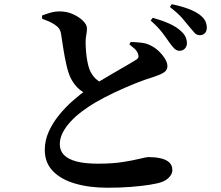

<svg xmlns="http://www.w3.org/2000/svg" viewBox="-20 -831 1040 905"><path d="M824.2 -591.6Q811.8 -592.4 801.5 -602.5Q791.3 -612.7 778.7 -630.2Q764.9 -650.7 744.8 -677.2Q724.8 -703.6 690.1 -734.1L700 -747.3Q742.1 -735.4 776.3 -720.4Q810.5 -705.5 833 -684.4Q849.4 -669.8 855.2 -655.6Q861 -641.5 861 -627.5Q861 -612.1 850.8 -601.5Q840.5 -590.9 824.2 -591.6ZM487.7 53.9Q401.2 53.9 334.4 34.4Q267.5 15 229.3 -24.6Q191.1 -64.2 191.1 -124.2Q191.1 -169.3 210 -211Q228.9 -252.8 259.1 -289.6Q289.4 -326.5 323.6 -356.4Q357.9 -386.4 387.5 -407.9Q415.3 -427.1 450.6 -448.6Q486 -470.2 520.6 -490Q555.3 -509.8 582.2 -525.6Q609.2 -541.3 620.6 -548.8Q630.2 -554.1 632.1 -560.8Q634 -567.6 630.5 -577.6Q625.7 -591.6 613.4 -602.2Q601.2 -612.8 589.8 -622L596.2 -633.4Q622.9 -632.3 646.5 -629.6Q670.1 -627 688.4 -617.3Q709 -608 727.2 -591Q745.4 -573.9 757.2 -554.7Q769.1 -535.5 769.1 -518.8Q769.1 -501.4 754 -490.6Q738.9 -479.8 702.9 -468.1Q664.7 -456.6 616.3 -437.3Q568 -417.9 519.2 -394.8Q470.3 -371.7 428.8 -347.6Q395.7 -327.9 365.6 -305.3Q335.5 -282.6 312.1 -257.2Q288.8 -231.8 275.4 -205.2Q261.9 -178.6 261.9 -150.8Q261.9 -121.1 281.5 -100.7Q301 -80.3 340.9 -69.9Q380.8 -59.5 441.7 -59.5Q510.8 -59.5 560.1 -67.5Q609.5 -75.4 639.8 -83Q670 -90.6 680.2 -90.6Q710 -90.6 735.6 -85.2Q761.2 -79.8 776.8 -66.4Q792.4 -52.9 792.4 -28.8Q792.4 -12.8 779.1 2.6Q765.7 17.9 745.1 26.1Q724.5 33.7 686.3 39.8Q648.1 45.9 597.6 49.9Q547.1 53.9 487.7 53.9ZM394.5 -385.9Q364.9 -397.8 345.1 -418.1Q325.3 -438.5 312.6 -464.3Q301.7 -487.6 293.4 -523.8Q285 -560 278.9 -598.9Q272.7 -637.7 268.2 -668.4Q265.7 -686 258.5 -696.1Q251.3 -706.3 236.3 -716.1Q224.8 -723.5 209.2 -730.5Q193.5 -737.5 178.4 -742.8L178.2 -757.8Q198.2 -765.7 218.9 -771.5Q239.7 -777.2 261.2 -777.2Q295.5 -777.2 324.6 -763.9Q353.7 -750.5 371.8 -732.4Q389.8 -714.2 389.8 -697.6Q390 -682.7 386.6 -665.6Q383.2 -648.5 383.5 -629.3Q383.8 -609.6 385.7 -586.6Q387.6 -563.7 391.8 -541.5Q396.1 -519.2 402.1 -503.1Q412.6 -477.9 429.5 -461.4Q446.5 -444.9 470.4 -434.4ZM921.4 -665.2Q907.1 -665.2 896.8 -676.4Q886.6 -687.5 871.5 -706Q857.6 -723.8 838.9 -745.5Q820.1 -767.3 780.8 -798L789.4 -811.2Q832.2 -802.5 865.8 -790.1Q899.4 -777.8 920 -762.3Q939.3 -748.3 947.1 -732.9Q954.8 -717.5 954.8 -700.6Q954.8 -684.2 945.9 -674.7Q937 -665.2 921.4 -665.2Z"/></svg>

Font: Noto Serif KR ExtraLight
Style: Regular
Weight: 200
Designer: Ryoko NISHIZUKA 西塚涼子 (kana & ideographs); Frank Grießhammer (Latin, Greek & Cyrillic); Wenlong ZHANG 张文龙 (bopomofo); San
Foundry: Adobe
Version: Version 2.002-H1;hotconv 1.1.0;makeotfexe 2.6.0